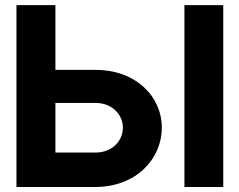

<svg xmlns="http://www.w3.org/2000/svg" viewBox="-20 -743 951 763"><path d="M867.2 -722.7H712.9V0H867.2ZM45.4 -722.7V0H359.4C520 0 623 -110.8 623 -235.4C623 -359.9 520 -465.3 359.4 -465.3H200.2V-722.7ZM200.2 -136.7V-334H359.4C425.3 -334 468.3 -288.1 468.3 -235.4C468.3 -182.6 425.3 -136.7 359.4 -136.7Z"/></svg>

Font: Giphurs ExtraBold
Style: Regular
Weight: 800
Version: Version 1.000